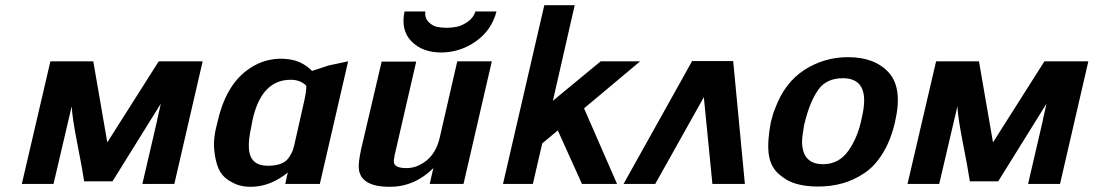

<svg xmlns="http://www.w3.org/2000/svg" viewBox="-20 -708 4209 739"><path d="M64 0 174 -472H339L393 -160L591 -472H760L651 0H528L584 -241Q584 -244 585 -247L599 -309Q594 -301 585 -286.5Q576 -272 574 -269L413 -10H304Q296 -62 277 -158.5Q258 -255 256 -299L186 0Z M817 -238Q848 -376 930 -437Q985 -479 1054 -482Q1079 -482 1091 -480Q1144 -473 1181 -435L1245 -456L1320 -472L1211 0H1078L1083 -23V-26L1088 -44Q1020 11 945 11Q922 11 901.5 5.5Q881 0 857 -16Q833 -32 821 -59.5Q809 -87 804.5 -131.5Q800 -176 817 -238ZM952 -246Q951 -242 949.5 -233Q948 -224 947 -219Q936 -171 938 -139Q941 -70 1011 -70Q1041 -70 1061.5 -78Q1082 -86 1092.5 -102.5Q1103 -119 1106 -127Q1109 -135 1113 -151Q1126 -208 1152 -324Q1159 -356 1159 -378Q1136 -401 1099 -401Q986 -401 952 -246Z M1537 -664H1617Q1614 -639 1629.5 -623.5Q1645 -608 1662.5 -604.5Q1680 -601 1700 -601Q1719 -601 1738.5 -605Q1758 -609 1780 -624Q1802 -639 1810 -664H1891Q1872 -591 1811 -548.5Q1750 -506 1678 -506Q1606 -506 1564 -548.5Q1522 -591 1537 -664ZM1370 -134 1449 -471H1582L1502 -124Q1502 -123 1501.5 -120.5Q1501 -118 1500 -117Q1495 -90 1496 -85Q1497 -61 1545 -61Q1585 -61 1621.5 -90Q1658 -119 1672 -176L1740 -472H1873L1764 0H1634L1648 -61Q1576 11 1480 11Q1368 11 1361 -59Q1359 -83 1370 -134Z M1916 0 2075 -688H2192L2108 -320L2292 -472H2444L2228 -291L2355 0H2220L2127 -206L2067 -156L2031 0Z M2847 0H2722L2689 -334L2502 0H2380L2644 -473H2802Z M2947 -238Q2955 -271 2964 -292Q3001 -391 3077 -439.5Q3153 -488 3244 -488Q3347 -488 3401 -428.5Q3455 -369 3425 -239Q3409 -169 3378 -118.5Q3347 -68 3306 -41Q3265 -14 3221.5 -2Q3178 10 3128 10Q3079 10 3041.5 -1.5Q3004 -13 2974 -41.5Q2944 -70 2938.5 -117.5Q2933 -165 2947 -238ZM3079 -242 3075 -227Q3067 -181 3067 -161Q3069 -76 3148 -76Q3209 -76 3246 -128.5Q3283 -181 3298 -259Q3332 -407 3224 -407Q3161 -407 3129.5 -362.5Q3098 -318 3079 -242Z M3473 0 3583 -472H3748L3802 -160L4000 -472H4169L4060 0H3937L3993 -241Q3993 -244 3994 -247L4008 -309Q4003 -301 3994 -286.5Q3985 -272 3983 -269L3822 -10H3713Q3705 -62 3686 -158.5Q3667 -255 3665 -299L3595 0Z"/></svg>

Font: Coval
Style: ExtraBold Italic
Weight: 800
Foundry: Context Ltd
Version: Version 001.000